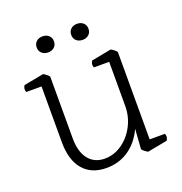

<svg xmlns="http://www.w3.org/2000/svg" viewBox="-124 -781 854 899"><g transform="rotate(-20 303.0 -331.0)"><path d="M564 -14 465 5Q448 -4 437 -17L444 -117Q416 -56 367.5 -23Q319 10 257 10Q182 10 141 -38Q100 -86 100 -175V-453H24Q21 -460 21 -467Q21 -476 27 -486L126 -505Q143 -496 154 -483V-175Q154 -108 183 -71Q212 -34 264 -34Q310 -34 349.5 -61.5Q389 -89 413 -134.5Q437 -180 437 -234V-453H361Q358 -460 358 -467Q358 -476 364 -486L463 -505Q480 -496 491 -483V-47H567Q570 -40 570 -33Q570 -24 564 -14ZM227 -632Q227 -614 215 -603Q203 -592 184 -592Q165 -592 153 -603Q141 -614 141 -632Q141 -650 153 -661Q165 -672 184 -672Q203 -672 215 -661Q227 -650 227 -632ZM399 -632Q399 -614 387 -603Q375 -592 356 -592Q337 -592 325 -603Q313 -614 313 -632Q313 -650 325 -661Q337 -672 356 -672Q375 -672 387 -661Q399 -650 399 -632Z"/></g></svg>

Font: Scope One
Style: Regular
Weight: 400
Designer: Dalton Maag Ltd
Foundry: Dalton Maag Ltd
Version: Version 1.001; ttfautohint (v1.4.1) -l 11 -r 50 -G 50 -x 14 